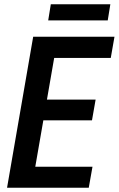

<svg xmlns="http://www.w3.org/2000/svg" viewBox="-20 -884 559 904"><path d="M415.5 -99.1 397.9 0H98.1L115.2 -99.1ZM252.4 -710.9 128.9 0H13.2L136.2 -710.9ZM430.2 -415 413.1 -317.4H153.3L169.9 -415ZM519 -710.9 501.5 -611.3H203.6L221.2 -710.9ZM499.5 -863.8 487.3 -788.1H207L219.2 -863.8Z"/></svg>

Font: Roboto Condensed Medium
Style: Italic
Weight: 500
Italic angle: -12°
Designer: Christian Robertson
Foundry: Google
Version: Version 3.0; 2020